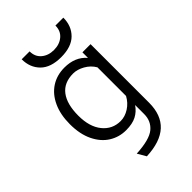

<svg xmlns="http://www.w3.org/2000/svg" viewBox="-276 -848 1167 1167"><g transform="rotate(-45 308.0 -264.5)"><path d="M235 158Q350 152 393.5 116Q437 80 437 20V-58Q414 -24 379.5 -6Q345 12 290 12Q231 12 182 -18.5Q133 -49 103.5 -109.5Q74 -170 74 -256Q74 -338 102 -398.5Q130 -459 179.5 -491Q229 -523 294 -523Q386 -523 437 -463V-511H507V-8Q507 203 267 213ZM437 -136V-382Q416 -418 378.5 -439Q341 -460 306 -460Q227 -460 187 -407.5Q147 -355 147 -256Q147 -160 191.5 -105.5Q236 -51 306 -51Q344 -51 380 -74Q416 -97 437 -136ZM146 -742H214Q214 -696 245.5 -669.5Q277 -643 325 -643Q373 -643 404.5 -669.5Q436 -696 436 -742H504Q504 -671 459 -626Q414 -581 325 -581Q236 -581 191 -626Q146 -671 146 -742Z"/></g></svg>

Font: Overpass Mono Light
Style: Regular
Weight: 300
Monospace: yes
Designer: Delve Withrington, Dave Bailey
Foundry: Delve Fonts
Version: Version 1.000;DELV;Overpass